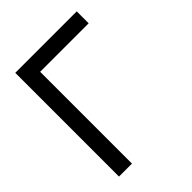

<svg xmlns="http://www.w3.org/2000/svg" viewBox="-223 -923 1047 1047"><g transform="rotate(-45 300.0 -400.0)"><path d="M78 0V-800H552V-708H105L178 -781V0Z"/></g></svg>

Font: Victor Mono Thin
Style: Regular
Weight: 100
Monospace: yes
Designer: Rune Bjørnerås
Version: Version 1.561;gftools[0.9.30]